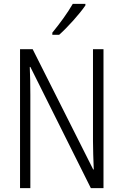

<svg xmlns="http://www.w3.org/2000/svg" viewBox="-20 -967 634 987"><path d="M419 -939V-947H354C327 -900 289 -848 249 -799V-788H284C327 -826 389 -895 419 -939ZM512 0V-714H458V-242C458 -202 460 -145 462 -96H459L148 -714H83V0H136V-480C136 -533 135 -579 133 -623H136L447 0Z"/></svg>

Font: Noto Sans Malayalam Condensed Light
Style: Regular
Weight: 300
Width: 3
Designer: Jelle Bosma - Monotype Design Team
Foundry: Monotype Imaging Inc.
Version: Version 2.104